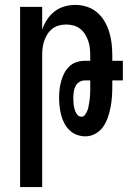

<svg xmlns="http://www.w3.org/2000/svg" viewBox="-20 -548 540 783"><path d="M62 215V-520H152V-427Q159 -448 171.5 -467.5Q184 -487 202 -501Q220 -515 242 -521.5Q264 -528 287 -528Q311 -528 334.5 -520.5Q358 -513 376.5 -497Q395 -481 407 -460Q419 -439 426 -415.5Q433 -392 435.5 -368Q438 -344 438 -320V-300H481V-220H438V-196Q438 -175 436.5 -153.5Q435 -132 431 -111Q427 -90 420 -69.5Q413 -49 401 -31.5Q389 -14 369.5 -3Q350 8 329 8Q311 8 294 2Q277 -4 264 -16.5Q251 -29 242.5 -45Q234 -61 229.5 -78.5Q225 -96 223 -114Q221 -132 221 -150Q221 -167 223 -184Q225 -201 229.5 -217.5Q234 -234 242 -249.5Q250 -265 262.5 -277Q275 -289 291.5 -294.5Q308 -300 325 -300H348V-320Q348 -335 346.5 -350.5Q345 -366 340 -380.5Q335 -395 327 -408Q319 -421 307 -430.5Q295 -440 280 -444Q265 -448 250 -448Q235 -448 220 -444Q205 -440 193 -430.5Q181 -421 173 -408Q165 -395 160 -380.5Q155 -366 153.5 -350.5Q152 -335 152 -320V215ZM313 -72Q321 -72 326.5 -79.5Q332 -87 335.5 -95Q339 -103 340.5 -111Q342 -119 343.5 -127.5Q345 -136 346 -145Q347 -154 347.5 -162.5Q348 -171 348 -179.5Q348 -188 348 -196V-220H325Q313 -220 302.5 -213Q292 -206 287 -195Q282 -184 280.5 -172Q279 -160 279 -148Q279 -136 280 -125Q281 -114 284 -103Q287 -92 294 -82Q301 -72 313 -72Z"/></svg>

Font: Iosevka Custom Medium
Style: Regular
Weight: 500
Monospace: yes
Designer: Belleve Invis
Foundry: Belleve Invis
Version: Version 32.5.0; ttfautohint (v1.8.4)